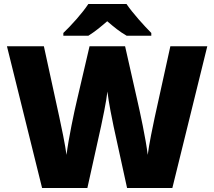

<svg xmlns="http://www.w3.org/2000/svg" viewBox="-20 -947 1079 967"><path d="M617 -927H425C395 -881 337 -817 299 -781V-767H425C460 -789 485 -810 520 -840C555 -810 583 -787 618 -767H742V-781C708 -815 648 -881 617 -927ZM1024 -714H838L759 -355C751 -319 730 -216 724 -167C715 -245 684 -388 671 -444L610 -714H431L368 -444C354 -386 325 -248 315 -167C309 -214 287 -321 279 -356L201 -714H15L192 0H420L489 -311C494 -334 516 -437 521 -486C526 -437 547 -334 552 -311L620 0H848Z"/></svg>

Font: Noto Sans Malayalam Black
Style: Regular
Weight: 900
Designer: Jelle Bosma - Monotype Design Team
Foundry: Monotype Imaging Inc.
Version: Version 2.104